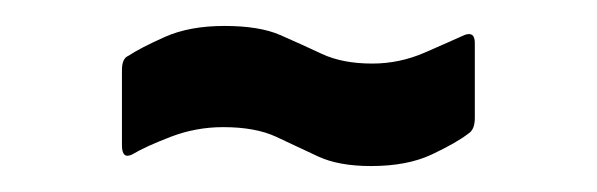

<svg xmlns="http://www.w3.org/2000/svg" viewBox="-20 -374 460 148"><path d="M266 -246Q241 -246 225 -253.5Q209 -261 193 -268.5Q177 -276 152 -276Q131 -276 111.5 -268.5Q92 -261 82 -255Q74 -251 74 -262V-320Q74 -329 79 -331Q88 -337 107 -345.5Q126 -354 153 -354Q180 -354 196 -347Q212 -340 228 -332.5Q244 -325 267 -325Q288 -325 307.5 -333.5Q327 -342 338 -347Q346 -350 346 -341V-283Q346 -274 341 -271Q332 -264 313 -255Q294 -246 266 -246Z"/></svg>

Font: Sofia Sans Extra Condensed SemiBold
Style: Regular
Weight: 600
Designer: Botio Nikoltchev, Ani Petrova
Foundry: lettersoup
Version: Version 4.101